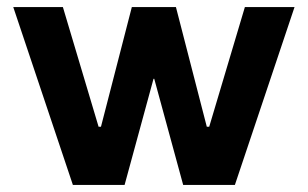

<svg xmlns="http://www.w3.org/2000/svg" viewBox="-20 -524 872 544"><path d="M17.6 -503.9H158.2L259.3 -165H266.1L353.5 -503.9H478.5L565.9 -165H572.8L673.8 -503.9H814.5L645.5 0H499L417 -300.8H415L333 0H186.5Z"/></svg>

Font: Wanted Sans
Style: Bold
Weight: 700
Designer: Original Design by Kil Hyung-jin and Kang Hanbin, Wanted Lab, Inc; Hangeul from Source Han Sans by Jang Soo-young and Ka
Foundry: Wanted Lab, Inc.
Version: Version 1.000